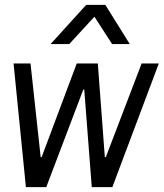

<svg xmlns="http://www.w3.org/2000/svg" viewBox="-20 -773 676 793"><path d="M87 0 36 -511H106L148 -124H152L297 -511H384L413 -124H417L565 -511H636L444 0H359L328 -403H324L171 0ZM189 -591 336 -753H415L516 -591H443L370 -704L266 -591Z"/></svg>

Font: Chivo Mono Medium Light
Style: Italic
Weight: 300
Italic angle: -8.05°
Monospace: yes
Version: Version 1.008